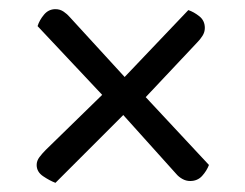

<svg xmlns="http://www.w3.org/2000/svg" viewBox="-20 -501 535 419"><path d="M298 -289 436 -141Q431 -128 421 -117Q411 -106 395 -106Q386 -106 378 -110.5Q370 -115 365 -121L249 -250L101 -102Q88 -107 74 -116.5Q60 -126 60 -141Q60 -150 66 -158Q72 -166 80 -174L203 -294L62 -444Q66 -457 76 -469Q86 -481 101 -481Q111 -481 119 -475.5Q127 -470 132 -464L252 -333L391 -479Q403 -475 415 -465.5Q427 -456 427 -440Q427 -431 422 -423Q417 -415 410 -408Z"/></svg>

Font: Baloo Chettan 2
Style: Regular
Weight: 400
Designer: Maithili Shingre, Unnati Kotecha and Ek Type
Foundry: Ek Type
Version: Version 1.640;hotconv 1.0.111;makeotfexe 2.5.65597; ttfautoh